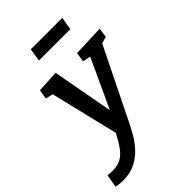

<svg xmlns="http://www.w3.org/2000/svg" viewBox="-341 -856 1203 1203"><g transform="rotate(-45 260.0 -254.5)"><path d="M-55 235 -40 148Q-27 149 -16 150Q-5 151 5 151Q47 151 77.5 134.5Q108 118 133 83.5Q158 49 185 -3L76 -454L27 -465L37 -528L184 -536L259 -130L409 -454L357 -465L366 -528L575 -536L566 -473L521 -460L295 -1Q278 34 255 75.5Q232 117 198.5 154.5Q165 192 118 216.5Q71 241 7 241Q-23 241 -55 235ZM457 -750 443 -664H165L178 -750Z"/></g></svg>

Font: Bitter SemiBold
Style: Italic
Weight: 600
Italic angle: -9°
Designer: Sol Matas, and Bitter project Authors
Foundry: Sol Matas
Version: Version 2.001